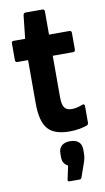

<svg xmlns="http://www.w3.org/2000/svg" viewBox="-97 -671 535 974"><g transform="rotate(-10 170.5 -184.0)"><path d="M224 8Q145 8 112 -31Q79 -70 79 -162V-385H24Q13 -385 13 -397V-483Q13 -494 24 -494H83L96 -613Q98 -625 108 -625H196Q206 -625 206 -613V-494H310Q322 -494 322 -483V-397Q322 -385 310 -385H206V-170Q206 -134 217 -118Q228 -102 255 -102Q268 -102 281.5 -105Q295 -108 310 -114Q323 -119 323 -104V-20Q323 -9 313 -6Q296 0 273 4Q250 8 224 8ZM179 257Q169 257 171 247L186 177Q174 171 166 160Q158 149 158 128V111Q158 84 173.5 70.5Q189 57 216 57Q245 57 260.5 70.5Q276 84 276 111V129Q276 143 273.5 155Q271 167 266 181L242 249Q239 257 231 257Z"/></g></svg>

Font: Sofia Sans Condensed ExtraBold
Style: Regular
Weight: 800
Designer: Botio Nikoltchev, Ani Petrova
Foundry: lettersoup
Version: Version 4.101